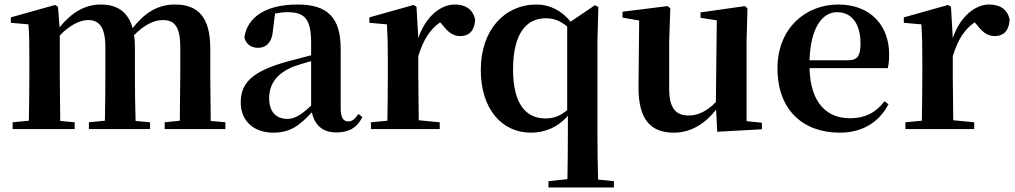

<svg xmlns="http://www.w3.org/2000/svg" viewBox="-20 -572 4498 851"><path d="M776 0H979V-30L914 -36L912 -235V-357C912 -492 861 -552 756 -552C685 -552 625 -521 568 -447C548 -519 500 -552 427 -552C356 -552 297 -516 244 -451L237 -542L224 -550L28 -495V-471L106 -464C110 -415 110 -377 110 -311V-235C110 -180 109 -94 108 -37L36 -30V0H311V-30L247 -36L245 -235V-415C288 -459 332 -483 371 -483C421 -483 447 -450 447 -362V-235C447 -177 446 -94 445 -37L374 -30V0H645V-30L581 -36C579 -93 578 -177 578 -235V-361C578 -381 577 -399 574 -416C620 -462 662 -483 702 -483C753 -483 779 -455 779 -362V-235L777 -37L710 -30V0Z M1470 15C1526 15 1562 -5 1586 -53L1569 -67C1551 -41 1539 -34 1524 -34C1502 -34 1490 -48 1490 -95V-356C1490 -494 1432 -552 1299 -552C1158 -552 1076 -496 1063 -406C1071 -376 1093 -360 1124 -360C1158 -360 1186 -382 1190 -439L1199 -512C1219 -516 1236 -518 1254 -518C1331 -518 1359 -488 1359 -381V-327L1249 -298C1097 -255 1047 -204 1047 -118C1047 -34 1107 16 1191 16C1267 16 1308 -16 1362 -74C1375 -18 1409 15 1470 15ZM1359 -104C1310 -57 1281 -45 1254 -45C1205 -45 1173 -75 1173 -136C1173 -203 1210 -248 1281 -277C1301 -284 1329 -293 1359 -301Z M1695 0H1929V-30L1836 -39L1834 -235V-323C1857 -398 1887 -443 1931 -473L1939 -464C1964 -432 1986 -412 2019 -412C2064 -412 2084 -442 2086 -485C2076 -534 2039 -552 1995 -552C1933 -552 1866 -498 1834 -403L1826 -542L1813 -550L1617 -495V-471L1695 -464C1698 -415 1699 -377 1699 -310V-235C1699 -180 1698 -95 1697 -37L1624 -30V0Z M2494 259H2701V231L2631 224C2629 157 2628 91 2628 25V-389L2632 -541L2617 -549L2509 -476C2468 -527 2414 -552 2358 -552C2218 -552 2111 -441 2111 -262C2111 -87 2206 16 2333 16C2395 16 2452 -7 2497 -59V25C2497 91 2496 157 2495 222L2411 231V259ZM2494 -84C2463 -58 2434 -47 2398 -47C2315 -47 2254 -106 2254 -264C2254 -428 2316 -491 2399 -491C2432 -491 2463 -481 2494 -454Z M3159 12 3357 1V-28L3289 -35V-389L3293 -535L3282 -545L3085 -517V-493L3157 -482L3153 -120C3118 -83 3077 -60 3033 -60C2978 -60 2946 -89 2946 -178V-389L2951 -535L2939 -545L2739 -520V-494L2813 -481L2810 -188C2809 -37 2868 16 2967 16C3044 16 3106 -25 3154 -86Z M3702 16C3801 16 3876 -29 3918 -110L3900 -123C3865 -76 3818 -48 3747 -48C3647 -48 3572 -113 3568 -270H3915C3919 -288 3921 -306 3921 -331C3921 -455 3842 -552 3695 -552C3553 -552 3426 -449 3426 -269C3426 -84 3540 16 3702 16ZM3568 -305C3573 -452 3626 -518 3690 -518C3754 -518 3794 -468 3794 -380C3794 -326 3782 -305 3739 -305Z M4064 0H4298V-30L4205 -39L4203 -235V-323C4226 -398 4256 -443 4300 -473L4308 -464C4333 -432 4355 -412 4388 -412C4433 -412 4453 -442 4455 -485C4445 -534 4408 -552 4364 -552C4302 -552 4235 -498 4203 -403L4195 -542L4182 -550L3986 -495V-471L4064 -464C4067 -415 4068 -377 4068 -310V-235C4068 -180 4067 -95 4066 -37L3993 -30V0Z"/></svg>

Font: Noto Serif CJK KR
Style: Bold
Weight: 700
Designer: Ryoko NISHIZUKA 西塚涼子 (kana & ideographs); Frank Grießhammer (Latin, Greek & Cyrillic); Wenlong ZHANG 张文龙 (bopomofo); San
Foundry: Adobe
Version: Version 2.001;hotconv 1.1.0;makeotfexe 2.6.0